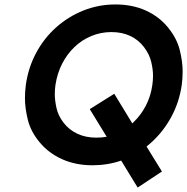

<svg xmlns="http://www.w3.org/2000/svg" viewBox="-20 -732 840 862"><path d="M598 110 524 -11Q463 10 395 10Q320 10 259.5 -17Q199 -44 158.5 -92.5Q118 -141 105 -194Q92 -247 92 -291Q92 -320 96 -351Q107 -429 142.5 -495Q178 -561 232.5 -609.5Q287 -658 355 -685Q423 -712 498 -712Q574 -712 634 -685Q694 -658 734 -609Q774 -560 787 -507.5Q800 -455 800 -411Q800 -382 796 -351Q785 -274 749.5 -208Q714 -142 660 -93Q649 -83 638 -74L707 38ZM412 -114Q436 -114 459 -118L383 -242L493 -311L574 -178Q576 -180 578 -182Q612 -214 634.5 -257Q657 -300 664 -351Q667 -372 667 -392Q667 -420 659 -454Q651 -488 626.5 -520.5Q602 -553 565 -570.5Q528 -588 480 -588Q433 -588 390.5 -570.5Q348 -553 314.5 -521Q281 -489 259 -446Q237 -403 229 -351Q226 -329 226 -309Q226 -282 233.5 -247.5Q241 -213 265.5 -181Q290 -149 327.5 -131.5Q365 -114 412 -114Z"/></svg>

Font: Lexend Med
Style: Italic
Weight: 500
Italic angle: -8.13011°
Designer: Bonnie Shaver-Troup, Thomas Jockin
Foundry: Lexend
Version: Version 1.007